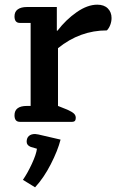

<svg xmlns="http://www.w3.org/2000/svg" viewBox="-20 -521 502 821"><path d="M42 -28Q42 -68 95 -68H111V-423H65Q42 -423 42 -451Q42 -471 56 -481Q70 -491 95 -491H223V-390H226Q262 -437 308 -469Q354 -501 396 -501Q425 -501 441 -485Q457 -469 457 -444Q457 -429 451.5 -414.5Q446 -400 437 -391Q322 -391 228 -315V-68L268 -52Q288 -43 296 -35.5Q304 -28 304 -17Q304 0 289 0H65Q42 0 42 -28ZM78 248Q98 219 116.5 179Q135 139 138 115L111 107Q94 100 94 85Q94 69 103.5 60.5Q113 52 130 52Q134 52 144 54L239 76Q227 123 197 181.5Q167 240 130 280Z"/></svg>

Font: Maitree SemiBold
Style: Regular
Weight: 600
Designer: CadsonDemak Team
Foundry: CadsonDemak
Version: Version 1.001